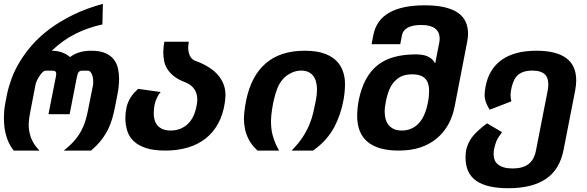

<svg xmlns="http://www.w3.org/2000/svg" viewBox="-31 -785 3061 1001"><path d="M40.5 0Q18.6 -27.8 7.3 -59.3Q-3.9 -90.8 -7.8 -121.6Q-9.3 -134.3 -10 -147.5Q-10.7 -160.6 -10.7 -169.9Q-10.7 -181.2 -9.3 -203.1Q-7.8 -225.1 -2.9 -250L5.4 -292.5Q13.2 -331.1 29.1 -374.5Q44.9 -418 71.8 -462.6Q98.6 -507.3 137.2 -551.3Q175.8 -595.2 229 -634.8Q282.2 -674.3 350.6 -707.8Q418.9 -741.2 505.4 -765.1L502.9 -657.7Q426.8 -641.1 361.3 -608.2Q295.9 -575.2 238.8 -520.5Q269.5 -520.5 294.2 -511Q318.8 -501.5 334 -487.3Q356 -504.4 383.8 -512.5Q411.6 -520.5 445.3 -520.5Q489.7 -520.5 518.1 -508.1Q546.4 -495.6 562.3 -475.1Q578.1 -454.6 584 -428.2Q589.8 -401.9 589.8 -374.5Q589.8 -354 587.6 -333.5Q585.4 -313 581.5 -293.9L568.8 -228.5Q562 -194.3 554.2 -167.2Q546.4 -140.1 533.7 -113.3Q520 -85 498.3 -56.4Q476.6 -27.8 443.4 0H301.3Q338.9 -29.8 360.4 -55.9Q381.8 -82 394.5 -106.9Q407.7 -132.3 415 -157.7Q422.4 -183.1 426.8 -205.6L454.1 -341.8Q454.6 -345.2 454.8 -348.9Q455.1 -352.5 455.1 -357.4Q455.1 -364.3 454.3 -372.8Q453.6 -381.3 451.2 -388.7Q447.8 -400.4 441.9 -408.4Q436 -416.5 427.7 -416.5H396.5Q386.7 -416.5 380.4 -410.6Q374 -404.8 370.1 -384.8L332 -189.5H221.7L260.7 -387.2Q262.2 -394.5 262.2 -399.9Q262.2 -407.2 258.8 -411.6Q254.4 -416.5 241.7 -416.5H208Q199.7 -416.5 191.4 -408.9Q183.1 -401.4 174.8 -388.7Q167 -377 161.1 -364Q155.3 -351.1 153.8 -341.8L129.9 -217.8Q127 -202.1 124.8 -190.4Q122.6 -178.7 121.3 -169.2Q120.1 -159.7 119.4 -151.1Q118.7 -142.6 118.7 -133.3Q118.7 -129.9 118.9 -122.3Q119.1 -114.7 120.8 -104.2Q122.6 -93.8 126 -81.1Q129.4 -68.4 135.7 -55.2Q148.9 -26.4 174.8 0H40.5Z M830.6 0Q770 0 730 -13.2Q689.9 -26.4 666 -49.3Q642.1 -72.3 632.3 -103.3Q622.6 -134.3 622.6 -170.4Q622.6 -196.8 628.4 -224.1Q634.3 -251.5 650.4 -277.3Q657.7 -289.1 667.7 -300.3Q677.7 -311.5 689 -321.8L806.6 -305.2Q795.4 -292.5 787.1 -274.9Q778.8 -257.3 774.9 -239.3Q770.5 -214.8 770.5 -194.8Q770.5 -177.2 774.7 -160.9Q778.8 -144.5 789.1 -132.1Q799.3 -119.6 816.2 -112.1Q833 -104.5 858.9 -104.5Q910.6 -104.5 946.8 -137.5Q982.9 -170.4 994.6 -237.3Q997.6 -253.4 997.6 -267.6Q997.6 -280.3 994.4 -293Q991.2 -305.7 984.1 -317.1Q977.1 -328.6 965.6 -338.4Q954.1 -348.1 937 -355H937.5Q899.9 -368.7 877 -386.7Q854 -404.8 841.3 -425.3Q828.6 -445.8 824.5 -467.8Q820.3 -489.7 820.3 -511.2Q820.3 -525.9 821.8 -539.6Q823.2 -553.2 825.7 -567.4H953.6Q951.7 -558.6 950.9 -550.5Q950.2 -542.5 950.2 -535.6Q950.2 -514.2 958.7 -494.9Q967.3 -475.6 987.3 -467.8L986.8 -468.3Q1066.9 -439 1105.7 -393.6Q1144.5 -348.1 1144.5 -290.5Q1144.5 -279.3 1143.3 -267.8Q1142.1 -256.3 1140.6 -246.6Q1131.3 -186.5 1106.2 -140.6Q1081.1 -94.7 1041.7 -63.5Q1002.4 -32.2 949.2 -16.1Q896 0 830.6 0Z M1311.5 0Q1279.8 -29.8 1265.4 -58.8Q1251 -87.9 1246.1 -113.3Q1243.7 -126 1242.2 -139.6Q1240.7 -153.3 1240.7 -163.1Q1240.7 -168.5 1241.2 -178.2Q1241.7 -188 1242.7 -199.2Q1244.1 -213.9 1246.8 -231Q1249.5 -248 1252.9 -264.2Q1279.3 -390.6 1355.5 -455.6Q1431.6 -520.5 1557.1 -520.5Q1624 -520.5 1667.2 -503.2Q1710.4 -485.8 1734.4 -455.1Q1746.6 -439.5 1753.4 -422.1Q1760.3 -404.8 1763.4 -389.6Q1766.6 -374.5 1767.1 -362.8Q1767.6 -351.1 1767.6 -346.2Q1767.6 -327.1 1765.9 -308.3Q1764.2 -289.6 1760.3 -266.1Q1753.4 -227.1 1740.7 -189.9Q1728 -152.8 1710.9 -120.6Q1693.8 -89.4 1668.2 -59.6Q1642.6 -29.8 1601.1 0H1489.3Q1525.9 -37.1 1547.6 -70.8Q1569.3 -104.5 1582.5 -136.7Q1595.7 -168.9 1602.8 -200.4Q1609.9 -231.9 1616.2 -264.2Q1619.1 -279.8 1620.4 -293.2Q1621.6 -306.6 1621.6 -318.4Q1621.6 -321.8 1621.3 -328.1Q1621.1 -334.5 1619.9 -342.5Q1618.7 -350.6 1616.5 -359.4Q1614.3 -368.2 1609.9 -376.5Q1599.6 -397 1581.8 -407Q1564 -417 1540 -417Q1513.7 -417 1489.5 -405.8Q1465.3 -394.5 1448.2 -377Q1428.2 -356.4 1416.5 -328.1Q1404.8 -299.8 1396.5 -263.2Q1394.5 -254.4 1391.8 -240.7Q1389.2 -227.1 1387 -212.2Q1384.8 -197.3 1383.3 -182.1Q1381.8 -167 1381.8 -155.3Q1381.8 -149.9 1382.1 -141.6Q1382.3 -133.3 1382.8 -125Q1383.3 -114.7 1385.7 -101.1Q1388.2 -87.4 1393.1 -71Q1397.9 -54.7 1405.5 -36.6Q1413.1 -18.6 1424.3 0H1311.5Z M2046.9 0Q1940.4 0 1885.7 -45.2Q1831.1 -90.3 1831.1 -181.2Q1831.1 -198.7 1833.3 -221.7Q1835.4 -244.6 1840.8 -269.8Q1846.2 -294.9 1855 -321Q1863.8 -347.2 1877 -371.6Q1925.8 -461.9 2025.9 -488.3Q2050.8 -495.1 2079.1 -498.3Q2107.4 -501.5 2133.8 -501.5Q2151.4 -501.5 2166.7 -499.5Q2182.1 -497.6 2195.1 -492.4Q2208 -487.3 2218.8 -478.3Q2229.5 -469.2 2237.8 -454.6L2259.3 -563.5Q2261.2 -574.7 2261.2 -584.5Q2261.2 -599.6 2256.1 -612.3Q2251 -625 2239.7 -634.5Q2228.5 -644 2209.7 -649.4Q2190.9 -654.8 2164.1 -654.8Q2121.1 -654.8 2095.5 -641.1Q2069.8 -627.4 2064.9 -602.5L2055.7 -554.7H1906.2L1915.5 -602.5Q1930.7 -680.2 1998 -718.8Q2065.4 -757.3 2183.1 -757.3Q2247.1 -757.3 2290.5 -746.3Q2334 -735.4 2360.4 -715.6Q2386.7 -695.8 2397.9 -668.7Q2409.2 -641.6 2409.2 -609.4Q2409.2 -589.8 2404.3 -565.4L2339.4 -230Q2329.1 -176.8 2305.4 -134.8Q2281.7 -92.8 2245.1 -62.5Q2208.5 -32.2 2159.9 -16.1Q2111.3 0 2046.9 0ZM2064.5 -104.5Q2114.3 -104.5 2149.7 -139.6Q2185.1 -174.8 2199.7 -250Q2203.6 -268.6 2204.8 -284.4Q2206.1 -300.3 2206.1 -311.5Q2206.1 -314.9 2205.8 -321Q2205.6 -327.1 2204.3 -334.7Q2203.1 -342.3 2200.4 -350.6Q2197.8 -358.9 2192.9 -366.2Q2172.9 -397.5 2118.2 -397.5Q2091.8 -397.5 2070.6 -390.4Q2049.3 -383.3 2031.7 -366.2Q2011.7 -347.7 2000 -320.6Q1988.3 -293.5 1981 -256.8Q1978 -242.2 1976.3 -228.8Q1974.6 -215.3 1974.6 -202.6Q1974.6 -183.1 1979.2 -165.3Q1983.9 -147.5 1994.4 -134Q2004.9 -120.6 2022 -112.5Q2039.1 -104.5 2064.5 -104.5Z M2619.1 196.3Q2506.8 196.3 2451.4 157.2Q2396 118.2 2396 35.6Q2396 26.9 2397 14.2Q2397.9 1.5 2402.1 -13.2Q2406.2 -27.8 2414.1 -43.9Q2421.9 -60.1 2435.1 -76.2Q2446.3 -89.8 2466.1 -107.7Q2485.8 -125.5 2508.3 -142.1L2586.4 -95.7Q2576.2 -82 2569.3 -71.8Q2562.5 -61.5 2558.1 -51.8Q2554.2 -42.5 2551 -31.7Q2547.9 -21 2544.9 -7.3Q2543.9 -0.5 2543.2 6.1Q2542.5 12.7 2542.5 19Q2542.5 35.2 2547.9 48.8Q2553.2 62.5 2565.2 72.3Q2577.1 82 2595.9 87.6Q2614.7 93.3 2641.6 93.3Q2694.3 93.3 2724.1 70.6Q2753.9 47.9 2763.2 0L2824.2 -312Q2826.2 -321.3 2826.9 -329.6Q2827.6 -337.9 2827.6 -344.7Q2827.6 -359.9 2824 -373Q2820.3 -386.2 2810.8 -396Q2801.3 -405.8 2784.9 -411.4Q2768.6 -417 2743.2 -417Q2699.7 -417 2674.3 -398.2Q2648.9 -379.4 2637.7 -335Q2634.3 -322.3 2633.1 -312.3Q2631.8 -302.2 2631.3 -298.3Q2630.9 -293.5 2630.9 -290.8Q2630.9 -288.1 2630.9 -287.1Q2630.9 -271.5 2635.3 -256.8L2522 -212.9Q2511.7 -229.5 2505.9 -242.9Q2500 -256.3 2497.6 -269.5Q2496.6 -274.9 2496.1 -280Q2495.6 -285.2 2495.6 -289.1Q2495.6 -295.9 2496.6 -307.1Q2497.6 -318.4 2500 -331.1Q2516.6 -423.8 2583.7 -472.2Q2650.9 -520.5 2764.2 -520.5H2765.6Q2973.1 -520.5 2973.1 -366.2Q2973.1 -340.8 2967.3 -311L2907.2 -3.9Q2887.2 99.1 2815.2 147.7Q2743.2 196.3 2619.1 196.3Z"/></svg>

Font: Hack
Style: Bold Italic
Weight: 700
Italic angle: -11°
Monospace: yes
Designer: Christopher Simpkins
Foundry: Christopher Simpkins
Version: Version 2.017; ttfautohint (v1.4.1) -l 4 -r 80 -G 350 -x 0 -